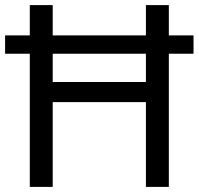

<svg xmlns="http://www.w3.org/2000/svg" viewBox="-20 -734 781 754"><path d="M97 0V-523H0V-595H97V-714H187V-595H553V-714H643V-595H740V-523H643V0H553V-333H187V0ZM187 -412H553V-523H187Z"/></svg>

Font: Noto Sans Grantha
Style: Regular
Weight: 400
Designer: Monotype Design Team
Foundry: Monotype Imaging Inc.
Version: Version 2.003; ttfautohint (v1.8.4.7-5d5b)